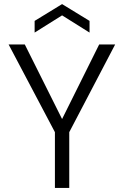

<svg xmlns="http://www.w3.org/2000/svg" viewBox="-20 -917 604 937"><path d="M248 0V-272L22 -700H101L299 -304H267L464 -700H542L318 -272V0ZM149 -758V-815L283 -897L417 -815V-758L283 -842Z"/></svg>

Font: DM Sans 24pt Light
Style: Regular
Weight: 300
Designer: Colophon Foundry, Jonny Pinhorn
Foundry: Colophon Foundry
Version: Version 4.004;gftools[0.9.30]